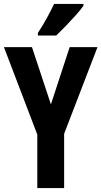

<svg xmlns="http://www.w3.org/2000/svg" viewBox="-20 -953 514 973"><path d="M238 -424 333 -714H474L305 -275V0H169V-271L0 -714H142ZM403 -924Q390 -905 366 -878Q342 -851 315 -823Q288 -795 265 -773H172V-786Q198 -826 218 -862.5Q238 -899 254 -933H403Z"/></svg>

Font: Noto Sans Arabic ExtCond
Style: Bold
Weight: 700
Width: 2
Designer: Monotype Design Team, Nadine Chahine, Nizar Qandah and Khaled Hosny
Foundry: Monotype Imaging Inc.
Version: Version 2.012; ttfautohint (v1.8.4.7-5d5b)